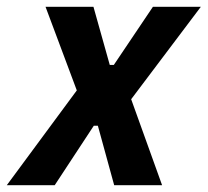

<svg xmlns="http://www.w3.org/2000/svg" viewBox="-68 -545 611 565"><path d="M93 0H-48L158 -279L66 -525H207L255 -354H267L382 -525H523L318 -253L409 0H268L220 -175H208Z"/></svg>

Font: IBM Plex Sans Condensed
Style: Bold Italic
Weight: 700
Width: 3
Italic angle: -11.31°
Designer: Mike Abbink, Paul van der Laan, Pieter van Rosmalen
Foundry: Bold Monday
Version: Version 3.201